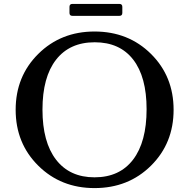

<svg xmlns="http://www.w3.org/2000/svg" viewBox="-20 -951 979 981"><path d="M350 -870Q335 -870 335 -885V-916Q335 -931 350 -931H590Q605 -931 605 -916V-885Q605 -870 590 -870ZM463 10Q291 10 175.5 -104.5Q60 -219 60 -390Q60 -561 175.5 -675.5Q291 -790 463 -790Q636 -790 751.5 -675.5Q867 -561 867 -390Q867 -219 751.5 -104.5Q636 10 463 10ZM463 -45Q591 -45 660 -135.5Q729 -226 729 -393Q729 -558 660.5 -646.5Q592 -735 464 -735Q336 -735 266.5 -646Q197 -557 197 -391Q197 -225 266.5 -135Q336 -45 463 -45Z"/></svg>

Font: Caslon OS
Style: Regular
Weight: 400
Designer: Alfredo Marco Pradil
Foundry: Hanken Design Co.
Version: Version 1.000;PS 001.000;hotconv 1.0.88;makeotf.lib2.5.64775